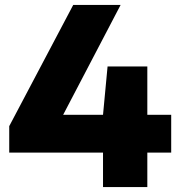

<svg xmlns="http://www.w3.org/2000/svg" viewBox="-20 -760 732 780"><path d="M17.5 -140V-247.5L277.5 -740H470L236.5 -293.5H398.5L417 -490H578.5V-293.5H675.5V-140H578.5V0H398.5V-140Z"/></svg>

Font: Encode Sans SmExp XBd
Style: Regular
Weight: 800
Width: 6
Designer: Multiple Designers
Foundry: Impallari Type
Version: Version 3.002; ttfautohint (v1.8.3) -l 8 -r 50 -G 200 -x 14 